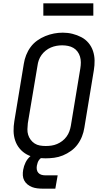

<svg xmlns="http://www.w3.org/2000/svg" viewBox="-20 -942 640 1152"><path d="M253 8Q223 8 194 3Q165 -2 140.5 -15.5Q116 -29 98 -50.5Q80 -72 71 -99Q62 -126 61.5 -155.5Q61 -185 66 -215L123 -560Q127 -586 137 -611.5Q147 -637 163.5 -659.5Q180 -682 203 -698.5Q226 -715 252 -725.5Q278 -736 304 -741Q330 -746 357 -746Q387 -746 415 -739Q443 -732 468 -719Q493 -706 511 -684.5Q529 -663 538 -636Q547 -609 547.5 -579.5Q548 -550 543 -520L486 -175Q482 -149 472 -123.5Q462 -98 445.5 -75.5Q429 -53 406 -36.5Q383 -20 357.5 -9.5Q332 1 305.5 4.5Q279 8 253 8ZM254 -66Q272 -66 289 -68.5Q306 -71 322.5 -78Q339 -85 353.5 -96Q368 -107 379 -122Q390 -137 396 -153.5Q402 -170 405 -187L462 -532Q465 -550 465 -568Q465 -586 460 -602.5Q455 -619 445 -632.5Q435 -646 420.5 -654.5Q406 -663 388.5 -666.5Q371 -670 353 -670Q336 -670 319 -667Q302 -664 285.5 -657Q269 -650 254.5 -638.5Q240 -627 229.5 -612.5Q219 -598 213 -581.5Q207 -565 205 -548L147 -203Q145 -185 144.5 -167Q144 -149 149 -133Q154 -117 164 -103.5Q174 -90 188 -81Q202 -72 219 -69Q236 -66 254 -66ZM237 190Q220 190 203.5 188Q187 186 172.5 180.5Q158 175 145.5 165Q133 155 125.5 141Q118 127 117 110.5Q116 94 119 77Q123 54 133.5 32.5Q144 11 162.5 -5Q181 -21 204 -27.5Q227 -34 249 -34L244 0Q235 0 227 5.5Q219 11 213.5 19Q208 27 205.5 35.5Q203 44 201 53Q199 65 201 76Q203 87 210 95Q217 103 228 106.5Q239 110 251 110H326L312 190ZM240 -848V-922H540V-848Z"/></svg>

Font: Iosevka Curly Slab Extended
Style: Italic
Weight: 400
Width: 7
Italic angle: -9°
Monospace: yes
Designer: Belleve Invis
Foundry: Belleve Invis
Version: Version 11.1.0; ttfautohint (v1.8.3)